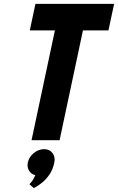

<svg xmlns="http://www.w3.org/2000/svg" viewBox="-20 -720 606 986"><path d="M131 226 154 246Q153 246 166 239Q179 232 198 216.5Q217 201 234.5 175.5Q252 150 259 114Q265 86 249.5 66Q234 46 207 46Q178 46 153.5 66Q129 86 123 114Q118 138 129 156Q140 174 161 180Q156 192 149.5 203Q143 214 131 226ZM406 -564H537L566 -700H162L133 -564H262L142 0H286Z"/></svg>

Font: Advent Pro ExtraBold
Style: Italic
Weight: 800
Italic angle: -12°
Version: Version 3.000